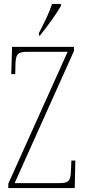

<svg xmlns="http://www.w3.org/2000/svg" viewBox="-20 -951 431 971"><path d="M177 -784V-771H182C220 -818 269 -886 288 -921V-931H243C229 -886 207 -843 177 -784ZM22 0H358L361 -139H341L339 -93C337 -39 332 -25 280 -25H54L354 -693V-714H41L37 -576H57L58 -620C59 -675 67 -689 119 -689H322L22 -22Z"/></svg>

Font: Noto Serif ExtraCondensed Thin
Style: Regular
Weight: 100
Width: 2
Designer: Monotype Design Team
Foundry: Monotype Imaging Inc.
Version: Version 2.013